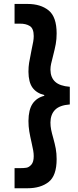

<svg xmlns="http://www.w3.org/2000/svg" viewBox="-20 -832 403 998"><path d="M55.7 146.5V42H83Q104 42 117.4 39.8Q130.9 37.6 143.1 23.7Q155.3 9.8 155.3 -20.5Q155.3 -34.2 152.6 -49.8Q149.9 -65.4 144.5 -88.9Q136.7 -122.6 132.3 -148.7Q127.9 -174.8 127.9 -203.1Q128.4 -261.7 149.2 -292.7Q169.9 -323.7 210 -334V-337.9Q169.4 -348.1 148.9 -376.5Q128.4 -404.8 127.9 -459Q127.9 -484.9 131.3 -505.4Q134.8 -525.9 143.6 -570.3Q149.9 -600.1 152.6 -615.2Q155.3 -630.4 155.3 -644.5Q155.3 -684.1 134.8 -696.8Q114.3 -709.5 83 -709H55.7V-811.5H123Q191.4 -811.5 232.9 -777.8Q274.4 -744.1 274.4 -658.2Q274.4 -628.4 269.8 -603Q265.1 -577.6 255.9 -542Q249 -515.6 245.6 -500.2Q242.2 -484.9 242.2 -469.7Q242.7 -429.2 266.8 -407Q291 -384.8 342.8 -380.9V-289.1Q290 -285.2 266.4 -261.2Q242.7 -237.3 242.2 -195.3Q242.2 -176.3 245.8 -158Q249.5 -139.6 256.8 -114.3Q265.1 -84.5 269.8 -59.6Q274.4 -34.7 274.4 -4.9Q274.4 81.1 232.9 113.8Q191.4 146.5 123 146.5Z"/></svg>

Font: Reddit Sans Vanilla ExtraBold
Style: Regular
Weight: 800
Designer: Stephen Hutchings
Foundry: Reddit
Version: Version 1.013